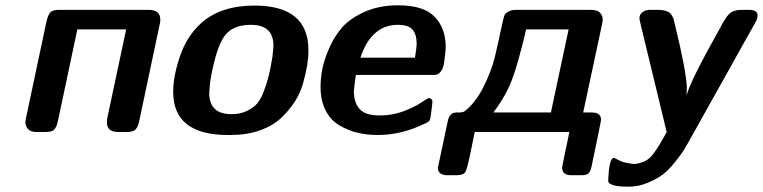

<svg xmlns="http://www.w3.org/2000/svg" viewBox="-20 -495 2861 720"><path d="M75.2 -36.1Q75.2 -43.9 79.1 -60.1L153.8 -412.1Q159.7 -438 168.2 -448Q176.8 -458 200.2 -458H537.1Q581.1 -458 581.1 -421.9Q581.1 -409.7 578.1 -399.9L502.9 -44.9Q498 -20 489 -10Q480 0 455.1 0H423.8Q380.9 0 380.9 -36.1Q380.9 -47.4 383.8 -59.1L453.1 -384.8H270L198.2 -45.9Q195.3 -31.7 193.6 -26.9Q191.9 -22 187 -13.9Q182.1 -5.9 173.1 -2.9Q164.1 0 149.9 0H116.2Q95.2 0 85.2 -11Q75.2 -22 75.2 -36.1Z M629.4 -150.9Q629.4 -209 655 -284.4Q680.7 -359.9 734.4 -408.2Q807.6 -474.1 934.6 -474.1Q1136.7 -474.1 1136.7 -306.2Q1136.7 -280.3 1132.1 -251.2Q1127.4 -222.2 1116.9 -184.1Q1106.4 -146 1085 -113Q1063.5 -80.1 1033 -51.5Q1002.4 -22.9 954.1 -5.9Q905.8 11.2 845.7 11.2H834.5Q629.4 11.2 629.4 -150.9ZM764.6 -146Q764.6 -66.9 848.6 -66.9Q880.9 -66.9 904.8 -78.4Q928.7 -89.8 943.1 -105.5Q957.5 -121.1 969.5 -153.1Q981.4 -185.1 987.5 -210Q993.7 -234.9 1001.5 -280.8Q1005.4 -316.9 1005.4 -324.2Q1005.4 -402.3 919.4 -401.9Q846.2 -401.9 816.4 -351.8Q786.6 -301.8 767.6 -185.1Q764.6 -151.9 764.6 -146Z M1182.1 -168.9Q1182.1 -197.8 1187.7 -231Q1193.4 -264.2 1212.4 -309.6Q1231.4 -355 1261 -389.9Q1290.5 -424.8 1345.9 -450Q1401.4 -475.1 1473.1 -475.1Q1569.3 -475.1 1610.4 -431.6Q1651.4 -388.2 1651.4 -319.8Q1651.4 -300.8 1644.5 -253.9Q1640.6 -235.8 1632.6 -226.3Q1624.5 -216.8 1617.4 -215.3Q1610.4 -213.9 1598.1 -213.9H1314.5Q1307.6 -167 1307.1 -151.9Q1307.1 -109.9 1328.9 -85.9Q1350.6 -62 1403.3 -62Q1451.2 -62 1492.2 -77.4Q1533.2 -92.8 1558.8 -109.9Q1584.5 -127 1588.4 -127.9Q1601.6 -125 1601.6 -112.8Q1601.6 -107.9 1595.2 -60.1Q1593.3 -43.9 1587.9 -39.6Q1582.5 -35.2 1554.2 -22.9Q1477.1 11.2 1396.5 11.2Q1355.5 11.2 1320.3 2.7Q1285.2 -5.9 1252.7 -24.9Q1220.2 -43.9 1201.2 -80.6Q1182.1 -117.2 1182.1 -168.9ZM1331.5 -278.8H1536.1Q1542 -313 1542.5 -331.1Q1542.5 -365.2 1527.3 -383.5Q1512.2 -401.9 1472.2 -401.9Q1372.6 -401.9 1331.5 -278.8Z M1622.1 133.8Q1622.1 132.8 1659.2 -41Q1666 -73.2 1691.9 -73.2H1701.2Q1715.3 -73.2 1721.2 -77.1Q1762.2 -107.9 1792.7 -168.5Q1823.2 -229 1836.2 -283.4Q1849.1 -337.9 1859.1 -386.5Q1869.1 -435.1 1874 -441.9Q1889.2 -458 1912.1 -458H2195.3Q2221.2 -458 2230.7 -446.5Q2240.2 -435.1 2240.2 -421.9Q2240.2 -414.1 2236.3 -397.9L2167 -73.2H2199.2Q2234.4 -73.2 2233.9 -44.9Q2233.9 -40 2198.2 129.9Q2193.4 150.9 2185.3 156.5Q2177.2 162.1 2159.2 162.1H2123Q2087.9 162.1 2087.9 132.8Q2087.9 129.9 2115.2 0H1760.3Q1755.4 24.9 1747.1 64Q1732.9 135.7 1725.6 148.9Q1718.3 162.1 1691.9 162.1H1657.2Q1622.1 161.6 1622.1 133.8ZM1830.1 -73.2H2045.9L2112.3 -384.8H1953.1Q1923.3 -257.8 1900.1 -196.5Q1877 -135.3 1830.1 -73.2Z M2260.7 185.1Q2263.7 97.2 2281.7 97.2Q2284.7 97.2 2302.2 106.7Q2319.8 116.2 2358.9 120.1Q2398.9 115.2 2418.9 94.7Q2439 74.2 2470.7 17.1Q2476.6 5.9 2480 0L2382.8 -401.9Q2377.9 -421.9 2377.9 -426.8Q2377.9 -432.6 2380.4 -438.7Q2382.8 -444.8 2392.3 -451.4Q2401.9 -458 2418 -458H2449.7Q2462.9 -458 2472.9 -455.1Q2482.9 -452.1 2488.3 -449.5Q2493.7 -446.8 2498.3 -439Q2502.9 -431.2 2504.4 -428Q2505.9 -424.8 2508.3 -413.3Q2510.7 -401.9 2511.7 -399.9Q2553.7 -227.1 2555.7 -167L2554.7 -137.2Q2567.9 -190.4 2683.6 -396Q2684.6 -398.9 2689.7 -407.5Q2694.8 -416 2696.3 -418.5Q2697.8 -420.9 2702.4 -428Q2707 -435.1 2709 -437Q2710.9 -439 2715.8 -444.1Q2720.7 -449.2 2725.3 -450.7Q2730 -452.1 2735.8 -454.6Q2741.7 -457 2748.8 -457.5Q2755.9 -458 2764.6 -458H2790Q2820.8 -458 2820.8 -437Q2820.8 -427.2 2814.9 -415L2560.1 41Q2547.9 62 2541.7 72Q2535.6 82 2512.2 111.6Q2488.8 141.1 2467.3 158Q2445.8 174.8 2410.4 189.9Q2375 205.1 2336.9 205.1Q2265.6 205.1 2260.7 185.1Z"/></svg>

Font: CMU Sans Serif
Style: BoldOblique
Weight: 700
Italic angle: -12°
Version: Version 0.7.0